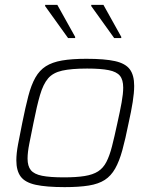

<svg xmlns="http://www.w3.org/2000/svg" viewBox="-20 -759 619 787"><path d="M245 8Q170 8 126.5 -1.5Q83 -11 65 -35Q47 -59 47 -102Q47 -130 54 -167.5Q61 -205 71 -254Q84 -319 96 -365Q108 -411 125 -441Q142 -471 168 -487.5Q194 -504 234 -511Q274 -518 334 -518Q409 -518 451.5 -508.5Q494 -499 512 -475Q530 -451 530 -407Q530 -379 524 -341Q518 -303 507 -254Q494 -189 481.5 -143.5Q469 -98 452 -68Q435 -38 409.5 -21.5Q384 -5 344 1.5Q304 8 245 8ZM242 -32Q293 -32 327 -37.5Q361 -43 382 -56.5Q403 -70 416 -95Q429 -120 439 -159Q449 -198 461 -254Q472 -303 478.5 -339Q485 -375 485 -400Q485 -432 471.5 -448.5Q458 -465 425.5 -471.5Q393 -478 337 -478Q273 -478 235 -469.5Q197 -461 177 -437.5Q157 -414 144 -369.5Q131 -325 117 -254Q107 -205 100 -169.5Q93 -134 93 -109Q93 -78 106.5 -61.5Q120 -45 152.5 -38.5Q185 -32 242 -32ZM259 -603 165 -734V-739H215L288 -608V-603ZM448 -603 354 -734V-739H404L477 -608V-603Z"/></svg>

Font: Saira Thin ExtraLight
Style: Italic
Weight: 250
Italic angle: -12°
Version: Version 1.101